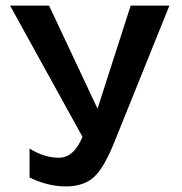

<svg xmlns="http://www.w3.org/2000/svg" viewBox="-20 -669 652 689"><path d="M276 -178Q245 -103 191.5 -103Q138 -103 86 -136V-32Q152 0 216 0Q280 0 317 -33.5Q354 -67 392 -163L588 -649H449L330 -279L156 -649H16Z"/></svg>

Font: Karmilla
Style: Bold
Weight: 700
Designer: Jonathan Pinhorn
Version: Version 1.000